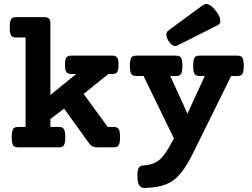

<svg xmlns="http://www.w3.org/2000/svg" viewBox="-20 -725 1239 945"><path d="M570.8 -49.8Q570.8 -29.3 567.6 -18.6Q564.5 -7.8 558.1 -3.9Q551.8 0 540 0H456.5Q432.1 0 418.5 -19.5L295.4 -190.4L228 -139.2V-100.1H270.5Q282.2 -100.1 288.6 -95.9Q294.9 -91.8 298.1 -81.1Q301.3 -70.3 301.3 -49.8Q301.3 -29.3 298.1 -18.6Q294.9 -7.8 288.6 -3.9Q282.2 0 270.5 0H68.4Q56.6 0 50.3 -3.9Q43.9 -7.8 40.8 -18.6Q37.6 -29.3 37.6 -49.8Q37.6 -70.3 40.8 -81.1Q43.9 -91.8 50.3 -95.9Q56.6 -100.1 68.4 -100.1H106V-540.5H58.6Q46.9 -540.5 40.5 -544.4Q34.2 -548.3 31 -559.1Q27.8 -569.8 27.8 -590.3Q27.8 -610.8 31 -621.6Q34.2 -632.3 40.5 -636.5Q46.9 -640.6 58.6 -640.6H197.3Q213.9 -640.6 220.9 -633.5Q228 -626.5 228 -609.9V-257.3L355 -360.8H330.6Q313.5 -360.8 306.6 -370.1Q299.8 -379.4 299.8 -405.8Q299.8 -432.6 306.6 -441.9Q313.5 -451.2 330.6 -451.2H532.7Q549.8 -451.2 556.6 -441.9Q563.5 -432.6 563.5 -405.8Q563.5 -379.4 556.6 -370.1Q549.8 -360.8 532.7 -360.8H513.2L391.6 -262.7L510.3 -100.1H540Q557.1 -100.1 564 -89.8Q570.8 -79.6 570.8 -49.8Z M1179.7 -400.9Q1179.7 -380.4 1176.5 -369.6Q1173.3 -358.9 1167 -355Q1160.6 -351.1 1148.9 -351.1H1117.7L930.7 27.8Q896.5 96.7 865.5 132.6Q834.5 168.5 794.7 183.3Q754.9 198.2 691.9 200.2Q674.3 200.7 665.3 187Q656.2 173.3 656.2 137.2Q656.2 112.3 662.8 101.6Q669.4 90.8 681.6 89.8Q720.2 87.4 744.4 75.2Q768.6 63 788.3 36.4Q808.1 9.8 835.9 -43.9L686.5 -351.1H649.9Q638.2 -351.1 631.8 -355Q625.5 -358.9 622.3 -369.6Q619.1 -380.4 619.1 -400.9Q619.1 -421.4 622.3 -432.1Q625.5 -442.9 631.8 -447Q638.2 -451.2 649.9 -451.2H847.2Q858.9 -451.2 865.2 -447Q871.6 -442.9 874.8 -432.1Q877.9 -421.4 877.9 -400.9Q877.9 -380.4 874.8 -369.6Q871.6 -358.9 865.2 -355Q858.9 -351.1 847.2 -351.1H817.9L902.8 -165.5L987.8 -351.1H961.4Q949.7 -351.1 943.4 -355Q937 -358.9 933.8 -369.6Q930.7 -380.4 930.7 -400.9Q930.7 -421.4 933.8 -432.1Q937 -442.9 943.4 -447Q949.7 -451.2 961.4 -451.2H1148.9Q1160.6 -451.2 1167 -447Q1173.3 -442.9 1176.5 -432.1Q1179.7 -421.4 1179.7 -400.9ZM994.6 -705.1Q1017.1 -705.1 1044.9 -668.5Q1064.5 -642.1 1064.5 -623Q1064.5 -607.4 1052.7 -601.6L854 -501.5Q849.1 -498.5 842.8 -498.5Q825.2 -498.5 809.6 -523.4Q798.8 -540.5 798.8 -554.2Q798.8 -567.9 809.1 -575.2L978.5 -699.7Q986.3 -705.1 994.6 -705.1Z"/></svg>

Font: Courier Prime
Style: Bold
Weight: 700
Designer: Alan Dague-Greene, Quote-Unquote Apps
Foundry: Quote-Unquote Apps
Version: Version 3.018